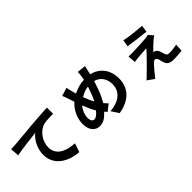

<svg xmlns="http://www.w3.org/2000/svg" viewBox="105 -1758 2791 2791"><g transform="rotate(-45 1500.0 -362.5)"><path d="M798 -92C629 -101 481 -162 481 -326C481 -445 567 -576 688 -608C741 -620 823 -620 877 -621L876 -747C818 -745 735 -740 649 -733H638C634 -732 630 -732 627 -732L616 -731C610 -731 604 -730 599 -730C416 -714 260 -699 177 -692C157 -690 120 -688 80 -687L92 -552C140 -562 202 -572 265 -580L276 -582C281 -583 287 -583 292 -584L303 -585C379 -595 451 -603 498 -608C431 -557 353 -443 353 -299C353 -83 543 29 752 43L798 -92Z M1919 -307C1919 -482 1821 -609 1664 -645C1665 -650 1666 -655 1667 -659L1669 -669C1670 -673 1671 -678 1672 -683C1678 -708 1687 -756 1695 -783L1560 -796C1560 -773 1557 -731 1552 -702C1550 -687 1547 -670 1543 -653C1466 -650 1397 -631 1320 -593C1314 -614 1308 -636 1303 -655C1295 -685 1287 -717 1281 -750L1153 -710C1171 -674 1181 -642 1192 -606C1195 -597 1198 -588 1201 -579L1204 -570C1208 -555 1213 -540 1219 -525C1128 -445 1074 -323 1074 -209C1074 -80 1147 -11 1230 -11C1304 -11 1356 -44 1423 -117C1433 -104 1444 -92 1456 -79L1555 -157C1536 -175 1519 -195 1501 -216C1553 -295 1592 -400 1625 -506L1628 -516C1630 -523 1632 -529 1634 -536C1734 -509 1793 -425 1793 -314C1793 -189 1712 -75 1493 -57L1568 57C1776 25 1919 -95 1919 -307ZM1356 -484C1403 -512 1453 -535 1514 -542C1510 -531 1507 -520 1503 -509L1500 -500C1480 -439 1456 -376 1427 -324C1403 -364 1379 -422 1356 -484ZM1188 -219C1188 -281 1214 -353 1261 -408C1290 -333 1320 -263 1352 -214C1315 -169 1280 -138 1244 -138C1212 -138 1192 -164 1189 -206L1188 -217V-219Z M2695 -610C2614 -616 2436 -632 2354 -653L2336 -549C2376 -542 2434 -534 2493 -526L2505 -525L2521 -523C2583 -515 2642 -509 2680 -505L2695 -610ZM2425 -96C2444 -115 2462 -132 2478 -132C2501 -132 2513 -115 2523 -86C2529 -66 2535 -31 2545 -7C2562 36 2594 63 2679 63C2722 63 2812 57 2845 51L2852 -66C2812 -57 2751 -49 2697 -49C2667 -49 2650 -57 2641 -82C2633 -102 2626 -131 2619 -153C2611 -179 2594 -205 2574 -212C2562 -219 2550 -223 2540 -224C2560 -246 2636 -320 2672 -350C2685 -361 2704 -376 2722 -388L2660 -458C2651 -455 2628 -450 2615 -449C2548 -439 2363 -434 2320 -432C2292 -431 2260 -432 2240 -434L2250 -312C2268 -315 2295 -320 2327 -323C2372 -327 2470 -332 2509 -336C2480 -302 2436 -256 2391 -210L2383 -202C2379 -198 2375 -194 2371 -190L2363 -182C2354 -172 2345 -163 2336 -154L2324 -142C2284 -102 2248 -67 2225 -45C2204 -24 2194 -15 2179 -4L2285 71C2341 0 2399 -69 2425 -96Z"/></g></svg>

Font: Glow Sans SC Normal
Style: Bold
Weight: 700
Designer: Ryoko NISHIZUKA (kana, bopomofo & ideographs); Paul D. Hunt (Latin, Greek & Cyrillic); Sandoll Communications, Soo-young
Version: Version 0.93